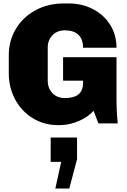

<svg xmlns="http://www.w3.org/2000/svg" viewBox="-20 -716 739 1114"><path d="M656 -439H462Q462 -488 435 -514Q408 -540 357 -540Q312 -540 284.5 -511.5Q257 -483 257 -440V-247Q257 -204 284.5 -175.5Q312 -147 357 -147Q409 -147 435.5 -168.5Q462 -190 462 -236V-248H346V-384H656V-144Q656 -71 663 0H551L523 -73Q491 -37 436.5 -13.5Q382 10 327 10H317Q236 10 170.5 -30Q105 -70 68 -139Q31 -208 31 -290V-396Q31 -479 71.5 -547.5Q112 -616 185 -656Q258 -696 350 -696H378Q456 -696 519.5 -663Q583 -630 619.5 -571.5Q656 -513 656 -439ZM335 223H274V82H427V208L382 378H301Z"/></svg>

Font: Chivo Black
Style: Regular
Weight: 900
Designer: Hector Gatti
Foundry: Omnibus-Type
Version: Version 1.007